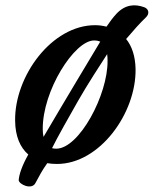

<svg xmlns="http://www.w3.org/2000/svg" viewBox="-20 -598 565 706"><path d="M48.8 64.5C49.3 79.6 97.2 102.5 110.8 74.2C123.5 50.3 134.8 28.8 153.8 2C165 3.9 176.8 4.9 189.5 4.9C346.7 4.9 481 -182.1 478.5 -344.2C477.5 -392.1 464.8 -428.7 443.8 -454.6C470.2 -485.8 495.6 -514.2 516.1 -533.7C531.2 -547.4 526.9 -565.4 510.7 -571.3C476.1 -584 440.4 -582 407.7 -546.9C396 -534.2 383.8 -518.1 371.6 -500C357.9 -503.4 343.8 -505.4 329.6 -505.4C169.9 -505.4 33.2 -317.4 35.6 -154.3C36.1 -96.7 54.2 -55.7 84 -29.8C60.1 12.7 49.8 45.4 48.8 64.5ZM140.1 -94.7C138.2 -103 137.2 -112.3 137.2 -122.6C135.7 -263.7 253.4 -449.2 325.7 -449.2C335 -449.2 342.3 -447.8 348.6 -444.8L261.7 -299.8C231.4 -249.5 166.5 -139.6 140.1 -94.7ZM171.4 -53.2C187 -85.9 240.2 -180.2 267.6 -228C298.8 -283.2 352.1 -365.2 374 -398.9C375 -391.6 375.5 -383.3 375.5 -375C377 -249.5 271 -51.3 187 -51.3C181.2 -51.3 176.3 -51.8 171.4 -53.2Z"/></svg>

Font: Courgette
Style: Regular
Weight: 400
Designer: Karolina Lach
Foundry: Karolina Lach
Version: Version 1.002